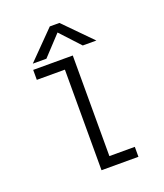

<svg xmlns="http://www.w3.org/2000/svg" viewBox="-123 -733 696 816"><g transform="rotate(-20 225.0 -325.0)"><path d="M363.5 -525.5H302L220 -614L137.5 -525.5H76L198 -649.5H241.5ZM247.5 -45H362.5V0H195.5V-455H68.5V-500H247.5Z"/></g></svg>

Font: League Mono Condensed UltraLight
Style: Regular
Weight: 200
Width: 1
Designer: Tyler Finck
Foundry: The League of Moveable Type / Tyler Finck
Version: Version 2.210